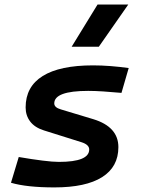

<svg xmlns="http://www.w3.org/2000/svg" viewBox="-20 -815 626 845"><path d="M219.2 9.8Q98.1 9.8 28.3 -10.7L62.5 -124Q122.1 -113.8 167.2 -108.2Q212.4 -102.5 239.3 -102.5Q372.6 -102.5 372.6 -157.2Q372.6 -178.2 338.9 -189L172.9 -241.2Q132.8 -253.9 112.8 -280.3Q92.8 -306.6 92.8 -342.3Q92.8 -433.6 168 -480.5Q243.2 -527.3 389.2 -527.3Q426.8 -527.3 466.6 -524.2Q506.3 -521 546.4 -515.6L514.6 -406.2Q471.7 -410.2 434.3 -412.6Q397 -415 368.2 -415Q218.8 -415 218.8 -359.9Q218.8 -341.8 248 -333.5L390.6 -290.5Q501 -256.8 501 -167.5Q501 -80.6 429.4 -35.4Q357.9 9.8 219.2 9.8ZM295.4 -609.4 409.2 -794.9H544.4L415 -609.4Z"/></svg>

Font: Cascadia Mono NF SemiBold
Style: Italic
Weight: 600
Italic angle: -10°
Monospace: yes
Designer: Aaron Bell
Foundry: Saja Typeworks
Version: Version 2404.023; ttfautohint (v1.8.4)